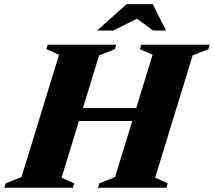

<svg xmlns="http://www.w3.org/2000/svg" viewBox="-58 -886 1010 906"><path d="M213 -315 231.5 -376H685.5L667 -315ZM220.5 -627.5 161 -654 167 -675H490.5L484 -654L409.5 -624.5L232.5 -47.5L292 -21L286 0H-37.5L-31 -21L43.5 -50.5ZM662 -627.5 602.5 -654 608.5 -675H932L925.5 -654L851 -624.5L674 -47.5L733.5 -21L727.5 0H404L410.5 -21L485 -50.5ZM400.5 -742 539.5 -866.5H662.5L725.5 -742H664.5L575 -807H607L476.5 -742Z"/></svg>

Font: Newsreader 24pt ExtraBold
Style: Italic
Weight: 800
Italic angle: -17°
Designer: Hugues Gentile
Foundry: Production Type
Version: Version 1.003